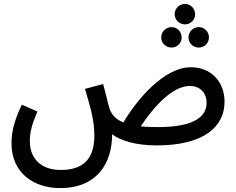

<svg xmlns="http://www.w3.org/2000/svg" viewBox="-20 -733 1211 985"><path d="M929 -608C958 -608 981 -631 981 -660C981 -689 958 -713 929 -713C900 -713 876 -689 876 -660C876 -631 900 -608 929 -608ZM860 -489C889 -489 912 -512 912 -541C912 -570 889 -594 860 -594C831 -594 807 -570 807 -541C807 -512 831 -489 860 -489ZM1000 -489C1029 -489 1052 -512 1052 -541C1052 -570 1029 -594 1000 -594C970 -594 947 -570 947 -541C947 -512 970 -489 1000 -489ZM289 232C480 232 556 101 555 -44C597 -13 673 13 784 13C1027 13 1132 -84 1132 -211C1132 -316 1060 -388 960 -388C821 -388 684 -224 613 -105C574 -120 554 -144 543 -173C535 -195 530 -225 509 -302L416 -277C441 -191 464 -120 464 -39C464 62 426 139 292 139C197 139 133 87 133 -10C133 -56 145 -98 172 -161L92 -196C46 -102 39 -39 39 2C39 152 150 232 289 232ZM954 -292C1011 -292 1040 -251 1040 -206C1040 -125 958 -81 791 -81C757 -81 727 -82 702 -85C771 -188 865 -292 954 -292Z"/></svg>

Font: Noto Sans Arabic Cond Med
Style: Regular
Weight: 500
Width: 3
Designer: Monotype Design Team, Nadine Chahine, Nizar Qandah and Khaled Hosny
Foundry: Monotype Imaging Inc.
Version: Version 2.012